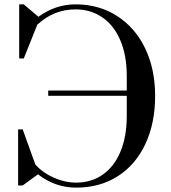

<svg xmlns="http://www.w3.org/2000/svg" viewBox="-20 -840 785 880"><path d="M154 -41 84 10H63V-247H84L142 -86Q176 -48 227 -25.5Q278 -3 329 -3Q399 -3 451.5 -40Q504 -77 532.5 -146Q561 -215 561 -309V-401H201V-425H561V-492Q561 -585 532 -654Q503 -723 449.5 -760Q396 -797 326 -797Q227 -797 151 -727L89 -572H68V-820H89L156 -763Q234 -820 326 -820Q434 -820 517 -766.5Q600 -713 645.5 -618Q691 -523 691 -400Q691 -276 646.5 -180.5Q602 -85 520 -32.5Q438 20 329 20Q233 20 154 -41Z"/></svg>

Font: Prata
Style: Regular
Weight: 400
Designer: Ivan Petrov
Foundry: Cyreal
Version: Version 2.000